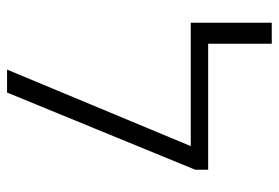

<svg xmlns="http://www.w3.org/2000/svg" viewBox="-143 -647 790 544"><g transform="rotate(90 252.0 -375.0)"><path d="M460.9 -533.2 242.2 0H177.2L394 -520.5H44.4V-750H104V-569.8H460.9Z"/></g></svg>

Font: Heebo Light
Style: Regular
Weight: 300
Designer: Oded Ezer
Foundry: Meir Sadan
Version: Version 2.001; ttfautohint (v1.5.14-ce02) -l 8 -r 50 -G 200 